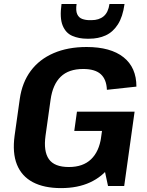

<svg xmlns="http://www.w3.org/2000/svg" viewBox="-20 -950 752 980"><path d="M291.5 10.1Q204.8 10.1 147.5 -20.2Q90.3 -50.6 66.4 -110.2Q42.5 -169.9 54.6 -258.1L80.9 -444.8Q92.9 -529 136.9 -588.2Q180.9 -647.4 253.6 -678.7Q326.3 -710.1 421.8 -710.1Q544.5 -710.1 610.4 -657.9Q676.3 -605.7 676.3 -507.9L525.6 -491.6Q523.6 -544.7 494.4 -571.3Q465.1 -597.9 404.5 -597.9Q330.5 -597.9 289.8 -558.3Q249.1 -518.8 238.2 -441.2L212.4 -257.6Q201.4 -178.1 229.4 -137.8Q257.4 -97.5 331.5 -97.5Q403.5 -97.5 444.7 -137Q485.9 -176.6 496.3 -249.7L589.4 -227.1Q579.4 -154.4 541 -101.2Q502.6 -48.1 439.6 -19Q376.6 10.1 291.5 10.1ZM488.8 -199 509.7 -345.1 550 -281.7H359.1L372.8 -380.1H667L613.9 -0.5H531.4ZM424.2 -752.4Q382.9 -752.4 349.3 -766.8Q315.6 -781.1 299.8 -819.7Q284 -858.4 294 -929.5H370.9Q365.9 -895.3 374.2 -877.4Q382.4 -859.5 399.9 -853.3Q417.3 -847.1 437.4 -847.1H446.9Q485.4 -847.1 509 -866.9Q532.7 -886.8 538.7 -929.5H615.6Q606.6 -864 581.5 -825.1Q556.5 -786.2 519.3 -769.3Q482.1 -752.4 435.2 -752.4Z"/></svg>

Font: Pathway Extreme 8pt Thin
Style: Italic
Weight: 100
Italic angle: -8°
Designer: Eduardo Rodriguez Tunni
Foundry: Eduardo Rodriguez Tunni
Version: Version 1.000